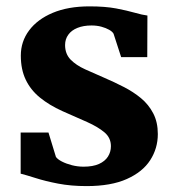

<svg xmlns="http://www.w3.org/2000/svg" viewBox="-20 -588 564 618"><path d="M258.5 11Q208.5 11 167 3Q125.5 -5 95 -14.8Q64.5 -24.5 46.5 -29V-161.5H136L160 -83Q165 -75.5 179 -68.2Q193 -61 211.5 -56.2Q230 -51.5 249 -51.5Q279 -51.5 298.5 -60.2Q318 -69 327.5 -84Q337 -99 337 -117.5Q337 -144.5 316.2 -162Q295.5 -179.5 260.5 -195.2Q225.5 -211 180.5 -230.5Q138.5 -249.5 108.5 -274Q78.5 -298.5 62.8 -331.5Q47 -364.5 47 -409Q47 -454.5 73.8 -490.2Q100.5 -526 150 -546.8Q199.5 -567.5 268 -567.5Q318.5 -567.5 354 -560.8Q389.5 -554 413.8 -547Q438 -540 454.5 -538L454 -404H370L345.5 -479.5Q341.5 -486.5 331.2 -492.2Q321 -498 306.5 -502Q292 -506 274.5 -506Q248.5 -506 229.2 -498.2Q210 -490.5 199.8 -476.2Q189.5 -462 189.5 -443Q189.5 -414.5 207.2 -396.2Q225 -378 254.2 -364.8Q283.5 -351.5 316 -337.5Q347.5 -324 378.2 -308.2Q409 -292.5 433.8 -272Q458.5 -251.5 473.2 -223.2Q488 -195 488 -156.5Q488 -110.5 463.5 -72.5Q439 -34.5 388.2 -11.8Q337.5 11 258.5 11Z"/></svg>

Font: Merriweather 20pt ExtraBold
Style: Regular
Weight: 800
Version: Version 2.100